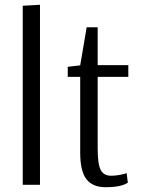

<svg xmlns="http://www.w3.org/2000/svg" viewBox="-20 -772 589 802"><path d="M75 0V-748L147 -752V0Z M421 10Q367 10 341 -23.5Q315 -57 315 -134V-451H263V-493L315 -499L342 -658H388V-500H516V-451H388V-152Q388 -87 400.5 -62.5Q413 -38 444 -38Q462 -38 478 -41Q494 -44 501 -46L509 -49L514 -9Q486 10 421 10Z"/></svg>

Font: Arsenal
Style: Regular
Weight: 400
Designer: Andrij Shevchenko
Foundry: Stairsfor
Version: Version 2.001;PS 002.001;hotconv 1.0.88;makeotf.lib2.5.64775